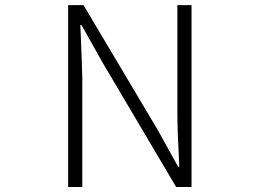

<svg xmlns="http://www.w3.org/2000/svg" viewBox="-20 -749 1040 769"><path d="M252.9 0V-728.5H314.5L612.3 -227.5L693.4 -81.1H698.2Q690.4 -225.6 690.4 -296.9V-728.5H747.1V0H685.5L388.7 -502L306.6 -648.4H301.8Q309.6 -460.9 309.6 -436.5V0Z"/></svg>

Font: GenEi Gothic M Light
Style: Regular
Weight: 300
Designer: o_tamon (Modified); [Source Han Sans]
Ryoko NISHIZUKA  (kana & ideographs); Paul D. Hunt (Latin, Greek & Cyrillic); Wenl
Version: Version 1.1a;Original Version 1.004